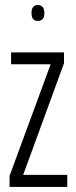

<svg xmlns="http://www.w3.org/2000/svg" viewBox="-20 -742 300 762"><path d="M18 0V-44L181 -487H24V-534H234V-491L72 -48H247V0ZM130 -659Q105 -659 105 -690Q105 -722 130 -722Q156 -722 156 -690Q156 -659 130 -659Z"/></svg>

Font: Georama ExtraCondensed Light
Style: Regular
Weight: 300
Width: 2
Designer: Jean-Baptiste Levee
Foundry: Production Type
Version: Version 1.000